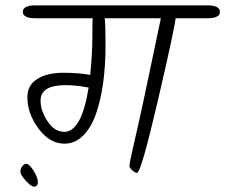

<svg xmlns="http://www.w3.org/2000/svg" viewBox="-20 -656 839 715"><path d="M112 -636H752Q799 -636 799 -612Q799 -588 752 -588H634Q628 -539 566.5 -275.5Q505 -12 490 -12Q484 -12 473 -21.5Q462 -31 462 -38.5Q462 -46 471 -86.5Q480 -127 496 -197Q512 -267 545 -426Q578 -585 579 -588H370Q373 -564 373 -487.5Q373 -411 364 -346.5Q355 -282 337 -231Q319 -180 289 -150.5Q259 -121 220 -121Q165 -121 123.5 -177Q82 -233 82 -294Q82 -339 119 -362Q156 -385 214.5 -385Q273 -385 316 -377Q324 -460 324 -519.5Q324 -579 325 -588H112Q65 -588 65 -612Q65 -636 112 -636ZM219 -165Q284 -165 310 -330Q261 -339 224 -339Q131 -339 131 -281Q131 -244 157 -204.5Q183 -165 219 -165ZM77 -46Q89 -46 105 -20.5Q121 5 121 22Q121 39 107 39Q96 39 76 17Q56 -5 56 -16.5Q56 -28 63 -37Q70 -46 77 -46Z"/></svg>

Font: Kalam Light
Style: Regular
Weight: 300
Version: Version 2.001;PS 1.0;hotconv 1.0.79;makeotf.lib2.5.61930; tt